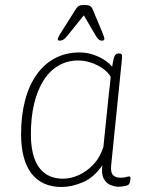

<svg xmlns="http://www.w3.org/2000/svg" viewBox="-20 -738 585 765"><path d="M226 7Q186 7 156 -6.5Q126 -20 105.5 -46.5Q85 -73 74.5 -112.5Q64 -152 64 -203Q64 -278 80 -338.5Q96 -399 126.5 -441.5Q157 -484 200 -506.5Q243 -529 297 -529Q324 -529 349 -521Q374 -513 394.5 -500Q415 -487 427 -472Q430 -493 433 -504.5Q436 -516 440.5 -520.5Q445 -525 451 -525H454Q464 -525 465.5 -519.5Q467 -514 466 -504L423 -80Q420 -51 430 -40.5Q440 -30 461 -30Q475 -30 482.5 -32.5Q490 -35 495 -35Q498 -35 499 -33Q500 -31 500 -28Q500 -24 499 -18.5Q498 -13 496.5 -9Q495 -5 493 -3Q490 0 482.5 2Q475 4 466 5Q457 6 450 6Q438 6 421 -0.5Q404 -7 393.5 -26Q383 -45 388 -80Q355 -31 310.5 -12Q266 7 226 7ZM232 -26Q261 -26 293 -40Q325 -54 352 -82.5Q379 -111 392 -153L414 -367Q416 -380 418 -400Q420 -420 421 -432Q410 -451 389 -465.5Q368 -480 342.5 -488.5Q317 -497 291 -497Q248 -497 213 -476.5Q178 -456 153.5 -417.5Q129 -379 116 -324.5Q103 -270 103 -202Q103 -145 117.5 -105.5Q132 -66 161 -46Q190 -26 232 -26ZM218 -576Q215 -576 212.5 -577Q210 -578 210 -582Q210 -584 213.5 -591.5Q217 -599 226 -613L276 -692Q283 -704 288 -709.5Q293 -715 299.5 -716.5Q306 -718 317 -718Q329 -718 335 -716Q341 -714 345 -708.5Q349 -703 353 -692L386 -613Q391 -601 393.5 -593.5Q396 -586 396 -584Q396 -580 393.5 -578Q391 -576 386 -576Q379 -576 374 -580Q369 -584 362 -595L314 -677L248 -595Q238 -583 231.5 -579.5Q225 -576 218 -576Z"/></svg>

Font: Asap Thin
Style: Italic
Weight: 250
Italic angle: -6°
Designer: Pablo Cosgaya
Foundry: Omnibus-Type
Version: Version 3.001